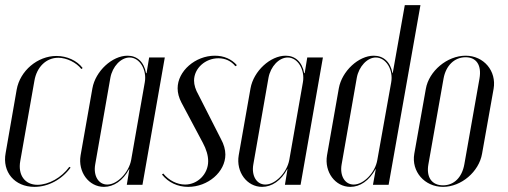

<svg xmlns="http://www.w3.org/2000/svg" viewBox="-22 -720 1979 748"><path d="M43 -371 0 -124C-14 -50 35 8 112 8C166 8 218 -20 253 -67L248 -70C218 -28 167 0 124 0C75 0 47 -38 57 -93L112 -405C121 -459 158 -495 205 -495C238 -495 276 -476 295 -451L300 -455C278 -484 239 -502 198 -502C124 -502 56 -444 43 -371Z M472 0H533L620 -496H559L549 -435H547C539 -479 512 -503 475 -503C415 -503 350 -443 338 -376L292 -115C281 -50 324 8 383 8C421 8 457 -16 481 -61H482ZM542 -399 489 -97C480 -48 435 -1 396 -1C361 -1 341 -36 349 -80L408 -417C416 -461 449 -496 483 -496C522 -496 551 -448 542 -399Z M901 -466C880 -490 850 -503 815 -503C739 -503 670 -443 670 -376C670 -358 675 -339 685 -320L768 -164C782 -138 789 -114 789 -92C789 -42 748 -1 699 -1C668 -1 636 -17 614 -44L609 -40C634 -9 670 8 711 8C788 8 856 -50 856 -118C856 -137 850 -158 839 -178L751 -351C740 -370 734 -389 734 -406C734 -454 778 -493 829 -493C856 -493 879 -482 895 -462Z M1088 0H1149L1236 -496H1175L1165 -435H1163C1155 -479 1128 -503 1091 -503C1031 -503 966 -443 954 -376L908 -115C897 -50 940 8 999 8C1037 8 1073 -16 1097 -61H1098ZM1158 -399 1105 -97C1096 -48 1051 -1 1012 -1C977 -1 957 -36 965 -80L1024 -417C1032 -461 1065 -496 1099 -496C1138 -496 1167 -448 1158 -399Z M1431 0H1492L1616 -700H1555L1508 -435H1507C1499 -479 1472 -503 1434 -503C1375 -503 1310 -443 1298 -376L1252 -115C1241 -50 1284 8 1343 8C1381 8 1416 -16 1441 -61H1442ZM1502 -399 1448 -97C1440 -48 1395 -1 1356 -1C1321 -1 1301 -36 1309 -80L1368 -417C1376 -461 1409 -496 1442 -496C1482 -496 1511 -448 1502 -399Z M1792 -503C1720 -503 1649 -443 1637 -374L1592 -121C1580 -52 1632 8 1704 8C1775 8 1844 -51 1856 -121L1901 -374C1913 -443 1863 -503 1792 -503ZM1792 -497C1834 -497 1855 -466 1846 -414L1787 -80C1778 -29 1747 2 1704 2C1660 2 1638 -30 1647 -80L1706 -414C1715 -464 1748 -497 1792 -497Z"/></svg>

Font: Moniqa Ita Display
Style: Italic
Weight: 400
Italic angle: -10°
Designer: Rajesh Rajput
Foundry: Rajesh Rajput
Version: Version 1.000